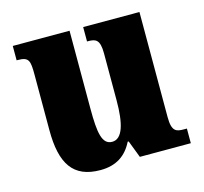

<svg xmlns="http://www.w3.org/2000/svg" viewBox="-85 -630 780 735"><g transform="rotate(-15 305.5 -263.0)"><path d="M227 10C290 10 330 -18 355 -68H359L385 0H587V-58H576C546 -58 527 -61 527 -119V-536H304V-479H307C338 -479 355 -474 355 -418V-232C355 -140 339 -83 298 -83C258 -83 250 -131 250 -226V-536H25V-479H29C74 -479 77 -464 77 -407V-188C77 -55 119 10 227 10Z"/></g></svg>

Font: Noto Serif Myanmar Condensed Black
Style: Regular
Weight: 900
Width: 3
Designer: Ben Mitchell and the Monotype Design Team
Foundry: Monotype Imaging Inc.
Version: Version 2.106